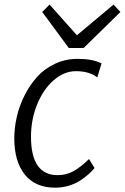

<svg xmlns="http://www.w3.org/2000/svg" viewBox="-20 -826 555 853"><path d="M285.6 -612.8 167.5 -772.9 200.2 -805.7 321.8 -669.4 484.4 -805.7 515.1 -772.9 351.6 -612.8ZM43.5 -211.4Q43.5 -258.3 54.7 -307.1Q65.9 -356 89.1 -402.1Q112.3 -448.2 144.8 -484.4Q177.2 -520.5 223.9 -542.5Q270.5 -564.5 324.2 -564.5Q391.6 -564.5 431.2 -544.4L412.1 -481.9Q377.4 -509.8 317.4 -509.8Q265.1 -509.8 219 -470Q172.9 -430.2 145.3 -362.8Q117.7 -295.4 117.7 -218.8Q117.7 -47.9 235.8 -47.9Q274.9 -47.9 307.4 -66.2Q339.8 -84.5 375.5 -119.6L399.9 -79.6Q389.2 -65.9 373.8 -52.2Q358.4 -38.6 336.7 -24.2Q314.9 -9.8 285.6 -1Q256.3 7.8 225.1 7.8Q137.2 7.8 90.3 -50.3Q43.5 -108.4 43.5 -211.4Z"/></svg>

Font: HaufeMerriweatherSansLt
Style: Italic
Weight: 300
Designer: Eben Sorkin ( eben@eyebytes.com )
Foundry: Eben Sorkin
Version: Version 1.56